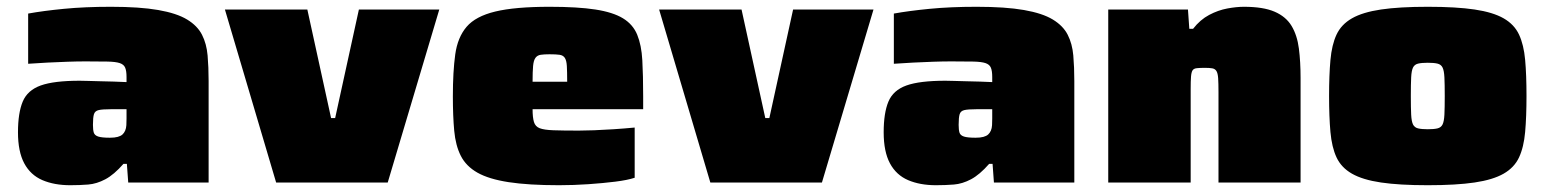

<svg xmlns="http://www.w3.org/2000/svg" viewBox="-20 -538 4553 566"><path d="M187 8Q140 8 105 -7Q70 -22 51.5 -56.5Q33 -91 33 -148Q33 -205 47 -238.5Q61 -272 100 -286Q139 -300 215 -300Q223 -300 239 -299.5Q255 -299 275 -298.5Q295 -298 315.5 -297.5Q336 -297 353 -296V-311Q353 -329 349 -338.5Q345 -348 333 -352Q321 -356 297 -356.5Q273 -357 232 -357Q208 -357 179 -356Q150 -355 120 -353.5Q90 -352 63 -350V-498Q107 -506 168.5 -512Q230 -518 307 -518Q392 -518 446.5 -508.5Q501 -499 531.5 -480.5Q562 -462 575.5 -435.5Q589 -409 592 -374.5Q595 -340 595 -299V0H358L354 -55H344Q316 -23 290.5 -9.5Q265 4 240 6Q215 8 187 8ZM304 -132Q318 -132 327 -134.5Q336 -137 341 -141.5Q346 -146 349 -153Q352 -160 352.5 -169Q353 -178 353 -189V-216H306Q282 -216 271 -213.5Q260 -211 257 -201.5Q254 -192 254 -170Q254 -155 256.5 -147Q259 -139 269.5 -135.5Q280 -132 304 -132Z M794 0 643 -510H886L956 -190H968L1038 -510H1275L1123 0Z M1628 8Q1538 8 1479.5 -1Q1421 -10 1387.5 -29Q1354 -48 1338.5 -78.5Q1323 -109 1319 -152.5Q1315 -196 1315 -254Q1315 -327 1322 -377.5Q1329 -428 1355.5 -459Q1382 -490 1440 -504Q1498 -518 1600 -518Q1683 -518 1735 -510Q1787 -502 1816.5 -484Q1846 -466 1858.5 -435.5Q1871 -405 1873.5 -360.5Q1876 -316 1876 -254V-216H1550Q1550 -192 1554 -178.5Q1558 -165 1571 -160Q1584 -155 1611.5 -154Q1639 -153 1686 -153Q1705 -153 1731.5 -154Q1758 -155 1788.5 -157Q1819 -159 1851 -162V-14Q1830 -7 1794 -2.5Q1758 2 1714.5 5Q1671 8 1628 8ZM1652 -277V-297Q1652 -327 1651 -343.5Q1650 -360 1645 -367.5Q1640 -375 1629.5 -376.5Q1619 -378 1600 -378Q1584 -378 1574 -376.5Q1564 -375 1558.5 -367.5Q1553 -360 1551.5 -343.5Q1550 -327 1550 -297H1672Z M2074 0 1923 -510H2166L2236 -190H2248L2318 -510H2555L2403 0Z M2739 8Q2692 8 2657 -7Q2622 -22 2603.5 -56.5Q2585 -91 2585 -148Q2585 -205 2599 -238.5Q2613 -272 2652 -286Q2691 -300 2767 -300Q2775 -300 2791 -299.5Q2807 -299 2827 -298.5Q2847 -298 2867.5 -297.5Q2888 -297 2905 -296V-311Q2905 -329 2901 -338.5Q2897 -348 2885 -352Q2873 -356 2849 -356.5Q2825 -357 2784 -357Q2760 -357 2731 -356Q2702 -355 2672 -353.5Q2642 -352 2615 -350V-498Q2659 -506 2720.5 -512Q2782 -518 2859 -518Q2944 -518 2998.5 -508.5Q3053 -499 3083.5 -480.5Q3114 -462 3127.5 -435.5Q3141 -409 3144 -374.5Q3147 -340 3147 -299V0H2910L2906 -55H2896Q2868 -23 2842.5 -9.5Q2817 4 2792 6Q2767 8 2739 8ZM2856 -132Q2870 -132 2879 -134.5Q2888 -137 2893 -141.5Q2898 -146 2901 -153Q2904 -160 2904.5 -169Q2905 -178 2905 -189V-216H2858Q2834 -216 2823 -213.5Q2812 -211 2809 -201.5Q2806 -192 2806 -170Q2806 -155 2808.5 -147Q2811 -139 2821.5 -135.5Q2832 -132 2856 -132Z M3247 0V-510H3482L3486 -453H3497Q3518 -480 3544.5 -494Q3571 -508 3598 -513Q3625 -518 3647 -518Q3704 -518 3737.5 -503.5Q3771 -489 3787.5 -461.5Q3804 -434 3809 -395Q3814 -356 3814 -308V0H3572V-267Q3572 -293 3571 -307.5Q3570 -322 3566 -328.5Q3562 -335 3554 -336.5Q3546 -338 3532 -338Q3517 -338 3508 -337Q3499 -336 3495.5 -330.5Q3492 -325 3491 -312Q3490 -299 3490 -276V0Z M4189 8Q4105 8 4051 0Q3997 -8 3965.5 -26Q3934 -44 3920 -74Q3906 -104 3902 -149Q3898 -194 3898 -255Q3898 -316 3902 -361Q3906 -406 3920 -436Q3934 -466 3965.5 -484Q3997 -502 4051 -510Q4105 -518 4189 -518Q4273 -518 4327 -510Q4381 -502 4412.5 -484Q4444 -466 4458 -436Q4472 -406 4476 -361.5Q4480 -317 4480 -255Q4480 -194 4476 -149Q4472 -104 4458 -74Q4444 -44 4412.5 -26Q4381 -8 4327 0Q4273 8 4189 8ZM4189 -157Q4207 -157 4217.5 -159.5Q4228 -162 4232.5 -171Q4237 -180 4238 -200Q4239 -220 4239 -255Q4239 -290 4238 -310Q4237 -330 4232.5 -339Q4228 -348 4217.5 -350.5Q4207 -353 4189 -353Q4171 -353 4160.5 -350.5Q4150 -348 4145.5 -339Q4141 -330 4140 -310Q4139 -290 4139 -255Q4139 -220 4140 -200Q4141 -180 4145.5 -171Q4150 -162 4160.5 -159.5Q4171 -157 4189 -157Z"/></svg>

Font: Saira Expanded Black
Style: Regular
Weight: 900
Width: 7
Designer: Hector Gatti with collaboration of the Omnibus-Type team
Foundry: Omnibus-Type
Version: Version 1.101